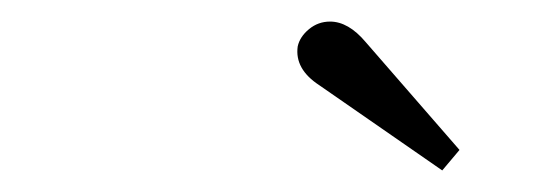

<svg xmlns="http://www.w3.org/2000/svg" viewBox="-20 -743 512 178"><path d="M276 -664Q253 -679 256 -700Q258 -709 266.5 -716Q275 -723 286 -723Q303 -723 319 -704L406 -604L390 -585Z"/></svg>

Font: Trirong Light
Style: Italic
Weight: 300
Italic angle: -12°
Designer: Katatrad Team
Foundry: CadsonDemak
Version: Version 1.001